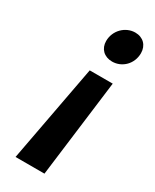

<svg xmlns="http://www.w3.org/2000/svg" viewBox="-181 -747 637 788"><g transform="rotate(30 137.5 -353.0)"><path d="M213 -697C167 -697 126 -658 126 -607C126 -571 151 -546 189 -546C236 -546 275 -584 275 -635C275 -672 250 -697 213 -697ZM128 -469 42 -9H179L237 -469Z"/></g></svg>

Font: Arthouse Owned
Style: Bold Italic
Weight: 700
Italic angle: -10°
Designer: Jeremy Tribby
Foundry: Tribby Type
Version: Version 1.000;PS 001.000;hotconv 1.0.88;makeotf.lib2.5.64775